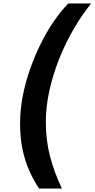

<svg xmlns="http://www.w3.org/2000/svg" viewBox="-20 -880 547 1110"><path d="M206 210Q175 164 150 108.5Q125 53 110.5 -15.5Q96 -84 96 -166Q96 -242 111 -321.5Q126 -401 153 -478Q180 -555 215 -626Q250 -697 291 -756.5Q332 -816 375 -860H507Q455 -796 407.5 -715Q360 -634 323.5 -543Q287 -452 266 -358Q245 -264 245 -175Q245 -68 269.5 25Q294 118 338 210Z"/></svg>

Font: Exo Thin
Style: Bold Italic
Weight: 700
Italic angle: -9°
Version: Version 2.000